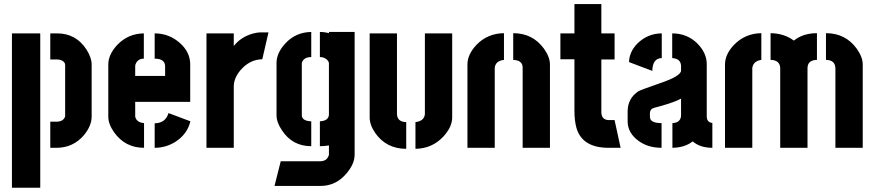

<svg xmlns="http://www.w3.org/2000/svg" viewBox="-20 -719 4254 934"><path d="M224.6 0V-127H257.8Q290 -128.9 296.9 -153.3V-403.3Q296.9 -416 281.2 -424.8Q270.5 -429.7 257.8 -429.7H224.6V-556.6H257.8Q349.6 -556.6 400.4 -478.5Q425.8 -438.5 425.8 -405.3V-151.4Q425.8 -106.4 386.7 -59.6Q335 -1 257.8 0ZM38.1 194.3V-556.6H175.8V194.3Z M506.8 -151.4V-407.2Q507.8 -455.1 550.8 -501Q603.5 -555.7 679.7 -556.6V-433.6Q651.4 -433.6 640.6 -409.2Q637.7 -403.3 637.7 -398.4V-349.6H783.2V-397.5Q782.2 -433.6 732.4 -433.6V-556.6Q803.7 -556.6 857.4 -507.8Q904.3 -464.8 905.3 -408.2V-223.6H637.7V-151.4Q644.5 -123 680.7 -120.1V0Q588.9 0 535.2 -75.2Q506.8 -115.2 506.8 -151.4ZM732.4 0V-119.1Q785.2 -120.1 799.8 -168.9L906.2 -128.9Q891.6 -66.4 832 -28.3Q786.1 0 732.4 0Z M984.4 0V-556.6H1117.2V-495.1Q1151.4 -539.1 1210 -555.7Q1230.5 -561.5 1251 -561.5H1286.1L1255.9 -430.7Q1194.3 -429.7 1149.4 -377Q1117.2 -338.9 1117.2 -297.9V0Z M1315.4 185.5 1345.7 65.4H1539.1Q1570.3 64.5 1579.1 37.1Q1580.1 35.2 1580.1 34.2V-11.7Q1559.6 -7.8 1536.1 -7.8V-128.9Q1578.1 -130.9 1580.1 -161.1V-410.2Q1580.1 -423.8 1562.5 -434.6Q1550.8 -441.4 1536.1 -441.4V-563.5Q1559.6 -563.5 1580.1 -557.6V-563.5H1705.1V34.2Q1705.1 77.1 1667 123Q1616.2 184.6 1541 185.5ZM1325.2 -158.2V-415Q1326.2 -461.9 1367.2 -506.8Q1418 -562.5 1494.1 -563.5V-441.4Q1459 -441.4 1449.2 -416Q1448.2 -413.1 1448.2 -412.1V-159.2Q1448.2 -136.7 1476.6 -130.9Q1484.4 -128.9 1494.1 -128.9V-7.8Q1402.3 -7.8 1351.6 -85Q1325.2 -124 1325.2 -158.2Z M1778.3 -147.5V-556.6H1911.1V-163.1Q1913.1 -126 1956.1 -125V4.9Q1860.4 4.9 1806.6 -70.3Q1778.3 -110.4 1778.3 -147.5ZM2001 4.9V-125Q2043 -129.9 2046.9 -163.1V-556.6H2179.7V-147.5Q2179.7 -101.6 2136.7 -54.7Q2082 3.9 2001 4.9Z M2253.9 0V-405.3Q2253.9 -454.1 2297.9 -501Q2351.6 -556.6 2431.6 -557.6V-427.7Q2390.6 -422.9 2386.7 -389.6V0ZM2476.6 -427.7V-557.6Q2571.3 -557.6 2626 -482.4Q2655.3 -441.4 2655.3 -405.3V0H2522.5V-389.6Q2522.5 -421.9 2486.3 -426.8Q2481.4 -427.7 2476.6 -427.7Z M2706.1 -430.7V-556.6H2774.4V-699.2H2905.3V-556.6H2969.7V-429.7H2905.3V-170.9Q2907.2 -135.7 2941.4 -134.8H2969.7L2999 0H2940.4Q2812.5 0 2784.2 -96.7Q2774.4 -131.8 2774.4 -180.7V-430.7Z M3033.2 -128.9Q3033.2 -72.3 3086.9 -33.2Q3132.8 0 3198.2 0V-120.1Q3148.4 -120.1 3142.6 -143.6Q3141.6 -149.4 3141.6 -155.3V-168.9Q3142.6 -185.5 3154.3 -191.4Q3159.2 -194.3 3190.4 -202.1Q3266.6 -223.6 3293 -239.3V-159.2Q3293 -129.9 3265.6 -122.1Q3258.8 -120.1 3251 -120.1V0Q3311.5 -1 3349.6 -31.2Q3385.7 0 3445.3 0V-121.1Q3418.9 -123 3418 -152.3V-407.2Q3418 -460.9 3373 -506.8Q3323.2 -556.6 3250 -556.6V-436.5Q3292 -433.6 3293 -398.4V-376Q3293 -348.6 3188.5 -313.5Q3098.6 -282.2 3085.9 -275.4Q3034.2 -241.2 3033.2 -178.7ZM3040 -417 3153.3 -374Q3154.3 -435.5 3199.2 -436.5V-556.6Q3131.8 -556.6 3081.1 -507.8Q3041 -466.8 3040 -417Z M3506.8 0V-405.3Q3506.8 -454.1 3549.8 -500Q3604.5 -556.6 3683.6 -557.6V-427.7Q3644.5 -421.9 3639.6 -388.7V0ZM3728.5 -427.7V-557.6Q3794.9 -556.6 3841.8 -521.5Q3886.7 -557.6 3954.1 -557.6V-427.7Q3909.2 -426.8 3908.2 -388.7V0H3775.4V-388.7Q3773.4 -426.8 3728.5 -427.7ZM3998 -427.7V-557.6Q4092.8 -557.6 4147.5 -482.4Q4176.8 -441.4 4176.8 -405.3V0H4043.9V-388.7Q4042 -426.8 3998 -427.7Z"/></svg>

Font: Post No Bills Colombo
Style: ExtraBold
Weight: 900
Designer: Kosala Senevirathne, Siva Puranthara, Lasantha Premarathna, Tharique Azeez
Foundry: Mooniak
Version: Version 1.220 ; ttfautohint (v1.5)